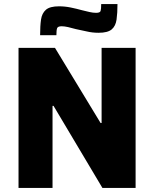

<svg xmlns="http://www.w3.org/2000/svg" viewBox="-20 -923 757 943"><path d="M71 0V-688H250L474 -319H479V-688H646V0H483L243 -403H238V0ZM177 -750Q177 -796 181.5 -827Q186 -858 205.5 -875Q225 -892 270 -892Q299 -892 328 -886Q357 -880 382 -873Q402 -868 419.5 -864Q437 -860 452 -860Q471 -860 474 -869Q477 -878 477 -903H557Q557 -859 552.5 -827Q548 -795 528.5 -778.5Q509 -762 464 -762Q434 -762 406.5 -768.5Q379 -775 353 -780Q332 -786 314 -790Q296 -794 283 -794Q264 -794 260.5 -784.5Q257 -775 257 -750Z"/></svg>

Font: Saira Thin
Style: Bold
Weight: 700
Version: Version 1.101